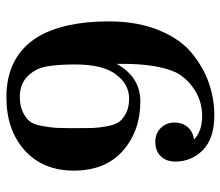

<svg xmlns="http://www.w3.org/2000/svg" viewBox="-66 -630 706 615"><g transform="rotate(90 287.5 -322.0)"><path d="M48 -317Q48 -407 75.5 -475.5Q103 -544 148 -581.5Q193 -619 244 -637Q295 -655 349 -655Q423 -655 460 -618.5Q497 -582 497 -530Q497 -501 480 -483.5Q463 -466 434 -466Q406 -466 389 -484Q372 -502 372 -528Q372 -552 386 -569Q400 -586 426 -590Q400 -616 351 -616Q306 -616 268.5 -592.5Q231 -569 212 -533Q184 -473 184 -361V-342Q226 -418 304 -418Q399 -418 462.5 -362Q526 -306 526 -205Q526 -106 461 -47.5Q396 11 291 11Q160 11 98 -89Q48 -173 48 -317ZM186 -210Q186 -119 202 -87Q230 -32 289 -32Q318 -32 338 -41.5Q358 -51 368 -63.5Q378 -76 383 -103Q388 -130 389 -149Q390 -168 390 -207Q390 -246 389.5 -264.5Q389 -283 384 -310.5Q379 -338 369.5 -350.5Q360 -363 341.5 -372.5Q323 -382 295 -382Q249 -382 217.5 -339.5Q186 -297 186 -210Z"/></g></svg>

Font: CMU Serif
Style: Bold
Weight: 700
Version: Version 0.7.0